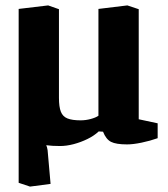

<svg xmlns="http://www.w3.org/2000/svg" viewBox="-20 -527 621 710"><path d="M91 163 49 149V-494L158 -507L198 -493V-165Q198 -132 205 -114Q212 -96 229.5 -89Q247 -82 278 -82Q297 -82 315.5 -87Q334 -92 344 -99V-494L451 -507L493 -493V-86L563 -71V-16Q535 -6 503.5 0.5Q472 7 450 7Q409 7 390.5 -2.5Q372 -12 361 -40L345 -41Q328 -25 303.5 -13Q279 -1 252.5 6Q226 13 202 13Q172 13 151 10Q154 16 156 28L167 153Z"/></svg>

Font: Faustina ExtraBold
Style: Regular
Weight: 800
Designer: Alfonso Garcia
Foundry: http://www.omnibus-type.com
Version: Version 1.200